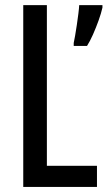

<svg xmlns="http://www.w3.org/2000/svg" viewBox="-20 -734 422 754"><path d="M71.3 0V-713.9H164.1V-83H360.8V0ZM382.3 -713.9V-704.1Q377.4 -682.1 367.2 -653.6Q356.9 -625 345 -598.1Q333 -571.3 321.8 -553.7H269.5V-565.4Q271.5 -574.2 274.9 -593.5Q278.3 -612.8 281.7 -636Q285.2 -659.2 287.8 -680.4Q290.5 -701.7 291 -713.9Z"/></svg>

Font: Open Sans Condensed Medium
Style: Regular
Weight: 500
Width: 3
Designer: Monotype Design Team
Foundry: Monotype Imaging Inc.
Version: Version 3.000